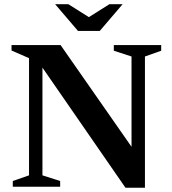

<svg xmlns="http://www.w3.org/2000/svg" viewBox="-20 -891 821 916"><path d="M118.5 -54.5V-613.5L35 -650V-676H269L641.5 -142L607.5 -108V-621.5L523 -649V-676H749V-649L671.5 -621.5V4.5H578.5L157.5 -604.5L182.5 -620.5V-54.5L267 -27.5V0H41V-27.5ZM415.5 -802H392.5L502 -871H565L456 -743.5H352L243 -871H306Z"/></svg>

Font: Newsreader 16pt SemiBold
Style: Regular
Weight: 600
Designer: Hugues Gentile
Foundry: Production Type
Version: Version 1.003